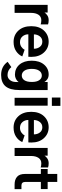

<svg xmlns="http://www.w3.org/2000/svg" viewBox="1115 -1952 1071 3341"><g transform="rotate(90 1650.5 -281.5)"><path d="M64.5 0V-575.2H198.2V-520.5Q215.8 -549.8 250.5 -571.3Q285.2 -592.8 331.1 -592.8Q376 -592.8 404.3 -582V-454.1Q370.1 -464.8 332 -464.8Q269.5 -464.8 236.8 -416Q204.1 -367.2 204.1 -285.2V0Z M435.5 -290Q435.5 -429.7 512.2 -511.2Q588.9 -592.8 705.1 -592.8Q818.4 -592.8 894 -509.8Q969.7 -426.8 969.7 -293Q969.7 -256.8 967.8 -239.3H577.1Q577.1 -179.7 613.8 -136.7Q650.4 -93.8 713.9 -93.8Q758.8 -93.8 793.5 -116.7Q828.1 -139.6 845.7 -174.8L961.9 -133.8Q934.6 -69.3 869.6 -25.9Q804.7 17.6 710 17.6Q588.9 17.6 512.2 -65.9Q435.5 -149.4 435.5 -290ZM578.1 -335.9H828.1Q828.1 -396.5 795.4 -439.5Q762.7 -482.4 705.1 -482.4Q646.5 -482.4 612.8 -439Q579.1 -395.5 578.1 -335.9Z M1178.7 -298.8Q1178.7 -215.8 1210.4 -170.4Q1242.2 -125 1293.9 -125Q1345.7 -125 1376 -169.9Q1406.2 -214.8 1406.2 -299.8Q1406.2 -383.8 1375.5 -428.7Q1344.7 -473.6 1294.9 -473.6Q1241.2 -473.6 1210 -427.2Q1178.7 -380.9 1178.7 -298.8ZM1036.1 -297.9Q1036.1 -432.6 1104 -512.7Q1171.9 -592.8 1276.4 -592.8Q1325.2 -592.8 1358.9 -569.3Q1392.6 -545.9 1407.2 -517.6V-575.2H1546.9V-83Q1546.9 80.1 1481.9 157.2Q1417 234.4 1284.2 234.4Q1135.7 234.4 1055.7 121.1L1147.5 56.6Q1202.1 123 1286.1 123Q1335 123 1368.7 85.9Q1402.3 48.8 1406.2 -9.8Q1408.2 -41 1408.2 -70.3Q1389.6 -42 1353.5 -23.9Q1317.4 -5.9 1280.3 -5.9Q1170.9 -5.9 1103.5 -85.4Q1036.1 -165 1036.1 -297.9Z M1677.7 -648.4V-796.9H1822.3V-648.4ZM1681.6 0V-575.2H1819.3V0Z M1925.8 -290Q1925.8 -429.7 2002.4 -511.2Q2079.1 -592.8 2195.3 -592.8Q2308.6 -592.8 2384.3 -509.8Q2460 -426.8 2460 -293Q2460 -256.8 2458 -239.3H2067.4Q2067.4 -179.7 2104 -136.7Q2140.6 -93.8 2204.1 -93.8Q2249 -93.8 2283.7 -116.7Q2318.4 -139.6 2335.9 -174.8L2452.1 -133.8Q2424.8 -69.3 2359.9 -25.9Q2294.9 17.6 2200.2 17.6Q2079.1 17.6 2002.4 -65.9Q1925.8 -149.4 1925.8 -290ZM2068.4 -335.9H2318.4Q2318.4 -396.5 2285.6 -439.5Q2252.9 -482.4 2195.3 -482.4Q2136.7 -482.4 2103 -439Q2069.3 -395.5 2068.4 -335.9Z M2554.7 0V-575.2H2688.5V-520.5Q2706.1 -549.8 2740.7 -571.3Q2775.4 -592.8 2821.3 -592.8Q2866.2 -592.8 2894.5 -582V-454.1Q2860.4 -464.8 2822.3 -464.8Q2759.8 -464.8 2727.1 -416Q2694.3 -367.2 2694.3 -285.2V0Z M2920.9 -457V-575.2H3006.8V-742.2H3145.5V-575.2H3270.5V-457H3145.5V-189.5Q3145.5 -119.1 3207 -119.1H3271.5V0H3189.5Q3105.5 0 3056.2 -43Q3006.8 -85.9 3006.8 -180.7V-457Z"/></g></svg>

Font: Gothic A1 ExtraBold
Style: Regular
Weight: 800
Designer: HanYang I&C Co.,Ltd.
Foundry: HanYang I&C Co.,Ltd.
Version: Version 2.50